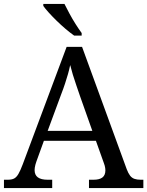

<svg xmlns="http://www.w3.org/2000/svg" viewBox="-20 -951 745 971"><path d="M0 0V-42H19Q39 -42 51 -48Q63 -54 73 -71Q83 -88 95 -120L317 -714H395L621 -95Q629 -74 638 -62.5Q647 -51 660 -46.5Q673 -42 692 -42H705V0H430V-42H453Q483 -42 498 -53.5Q513 -65 513 -90Q513 -96 512 -101.5Q511 -107 509.5 -113.5Q508 -120 505 -127L465 -239H202L164 -134Q161 -126 159 -118Q157 -110 156 -103.5Q155 -97 155 -91Q155 -66 171.5 -54Q188 -42 221 -42H244V0ZM221 -289H447L385 -464Q375 -494 365.5 -521Q356 -548 348.5 -573Q341 -598 335 -622Q330 -598 323.5 -575.5Q317 -553 309 -528.5Q301 -504 289 -473ZM355 -771Q335 -785 312 -804.5Q289 -824 266.5 -846Q244 -868 226 -888Q208 -908 199 -921V-931H306Q317 -909 331.5 -882Q346 -855 362.5 -829Q379 -803 393 -784V-771Z"/></svg>

Font: Noto Serif Lao
Style: Regular
Weight: 400
Designer: Monotype Design Team
Foundry: Monotype Imaging Inc.
Version: Version 2.003